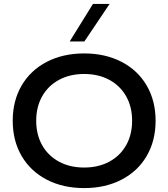

<svg xmlns="http://www.w3.org/2000/svg" viewBox="-20 -951 860 981"><path d="M775 -334Q775 -232 729.5 -154Q684 -76 601 -33Q518 10 410 10Q302 10 219 -33Q136 -76 90.5 -154Q45 -232 45 -334Q45 -436 90.5 -514Q136 -592 219 -635Q302 -678 410 -678Q518 -678 601 -635Q684 -592 729.5 -514Q775 -436 775 -334ZM655 -334Q655 -405 624.5 -459Q594 -513 538.5 -543Q483 -573 410 -573Q337 -573 281.5 -543Q226 -513 195.5 -459Q165 -405 165 -334Q165 -263 195.5 -209Q226 -155 281.5 -125Q337 -95 410 -95Q483 -95 538.5 -125Q594 -155 624.5 -209Q655 -263 655 -334ZM455 -931H540L411 -739H336Z"/></svg>

Font: Madhuban Medium
Style: Regular
Weight: 500
Designer: jaikishan Patel
Foundry: MagicType
Version: Version 1.000